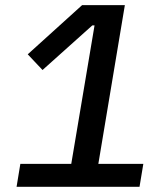

<svg xmlns="http://www.w3.org/2000/svg" viewBox="-20 -718 640 738"><path d="M516.3 0 530.9 -88.1H358L459.9 -698.2H295.5L86.6 -509.2L143.5 -448.9L334.9 -620.4H343.4L253.9 -88.1H58.2L43.7 0Z"/></svg>

Font: Margiela Mono Italic Medium It
Style: Regular
Weight: 500
Designer: Mike Abbink, Paul van der Laan, Pieter van Rosmalen
Foundry: Bold Monday
Version: Version 2.003 2021